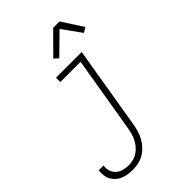

<svg xmlns="http://www.w3.org/2000/svg" viewBox="-313 -861 1194 1194"><g transform="rotate(-45 283.5 -264.5)"><path d="M122 223Q101 223 79.5 220Q58 217 39 209Q20 201 5 187.5Q-10 174 -19.5 156.5Q-29 139 -31.5 117.5Q-34 96 -31 75H11Q7 99 14.5 121.5Q22 144 38.5 158.5Q55 173 78 179Q101 185 125 185Q145 185 165.5 179.5Q186 174 203.5 162Q221 150 235 133Q249 116 258.5 97.5Q268 79 273.5 59Q279 39 282 20L366 -482H188V-520H414L323 26Q319 50 312 74.5Q305 99 292.5 122Q280 145 261.5 165Q243 185 220.5 198.5Q198 212 172.5 217.5Q147 223 122 223ZM288 -591 260 -616 395 -752H451L540 -614L508 -594L418 -719Z"/></g></svg>

Font: Iosevka Extralight Extended
Style: Italic
Weight: 200
Width: 7
Italic angle: -9°
Monospace: yes
Designer: Belleve Invis
Foundry: Belleve Invis
Version: Version 32.5.0; ttfautohint (v1.8.4)